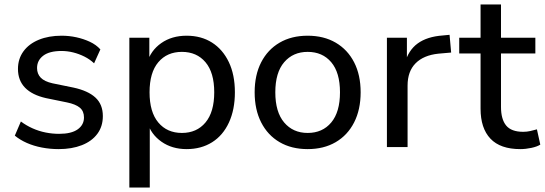

<svg xmlns="http://www.w3.org/2000/svg" viewBox="-20 -655 2426 855"><path d="M241 9Q203 9 166.5 2Q130 -5 99.5 -18.5Q69 -32 46 -51L73 -114Q97 -96 125 -83.5Q153 -71 183 -65Q213 -59 243 -59Q298 -59 326 -79Q354 -99 354 -132Q354 -160 335.5 -175.5Q317 -191 278 -199L185 -218Q123 -232 91.5 -264.5Q60 -297 60 -348Q60 -393 84.5 -426.5Q109 -460 153 -478Q197 -496 254 -496Q288 -496 320 -489Q352 -482 380 -469Q408 -456 427 -435L399 -373Q380 -391 356 -403Q332 -415 306 -421.5Q280 -428 254 -428Q200 -428 172.5 -407Q145 -386 145 -352Q145 -326 161.5 -309Q178 -292 214 -284L307 -265Q372 -251 405 -220.5Q438 -190 438 -138Q438 -92 413.5 -59Q389 -26 344.5 -8.5Q300 9 241 9Z M556 180V-487H645V-375H635Q651 -430 698 -463Q745 -496 811 -496Q876 -496 924 -465.5Q972 -435 999 -378.5Q1026 -322 1026 -244Q1026 -167 999.5 -109.5Q973 -52 924.5 -21.5Q876 9 811 9Q746 9 699 -24Q652 -57 636 -111H647V180ZM790 -63Q856 -63 895 -109.5Q934 -156 934 -244Q934 -332 895 -378Q856 -424 790 -424Q724 -424 685 -378Q646 -332 646 -244Q646 -156 685 -109.5Q724 -63 790 -63Z M1350 9Q1278 9 1225 -22Q1172 -53 1143 -110Q1114 -167 1114 -244Q1114 -321 1143 -377.5Q1172 -434 1225 -465Q1278 -496 1350 -496Q1422 -496 1475 -465Q1528 -434 1557 -377.5Q1586 -321 1586 -244Q1586 -167 1557 -110Q1528 -53 1475 -22Q1422 9 1350 9ZM1350 -63Q1416 -63 1455 -109.5Q1494 -156 1494 -244Q1494 -332 1455 -378Q1416 -424 1350 -424Q1285 -424 1245.5 -378Q1206 -332 1206 -244Q1206 -156 1245.5 -109.5Q1285 -63 1350 -63Z M1703 0V-487H1792V-371H1782Q1798 -431 1840 -461.5Q1882 -492 1951 -497L1982 -500L1989 -421L1932 -416Q1866 -409 1830.5 -373Q1795 -337 1795 -274V0Z M2297 9Q2208 9 2164 -37.5Q2120 -84 2120 -171V-417H2025V-487H2120V-635H2211V-487H2364V-417H2211V-179Q2211 -124 2234 -96Q2257 -68 2310 -68Q2326 -68 2341.5 -71.5Q2357 -75 2371 -79L2386 -11Q2372 -2 2346.5 3.5Q2321 9 2297 9Z"/></svg>

Font: Nunito Sans 12pt Medium
Style: Regular
Weight: 500
Designer: Vernon Adams
Foundry: Vernon Adams
Version: Version 3.101;gftools[0.9.27]